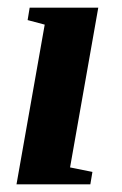

<svg xmlns="http://www.w3.org/2000/svg" viewBox="-20 -479 318 499"><path d="M162.1 -43.9 220.2 -32.2 214.8 0H22.9L96.2 -415L51.8 -426.8L57.1 -459H235.4Z"/></svg>

Font: Liberation Serif
Style: Bold Italic
Weight: 700
Italic angle: -16.333°
Designer: Steve Matteson
Foundry: Ascender Corporation
Version: Version 2.1.5